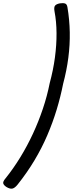

<svg xmlns="http://www.w3.org/2000/svg" viewBox="-52 -1098 458 1204"><path d="M-17 20Q32 -41 75.5 -112Q119 -183 154.5 -259.5Q190 -336 217 -416.5Q244 -497 260 -578Q282 -659 292.5 -738Q303 -817 302.5 -890Q302 -963 290 -1026Q285 -1053 293.5 -1063Q302 -1073 324 -1077Q344 -1080 356 -1076Q368 -1072 371 -1052Q384 -975 385.5 -896Q387 -817 376.5 -736Q366 -655 344 -573Q328 -492 303.5 -411Q279 -330 244.5 -249.5Q210 -169 163.5 -91.5Q117 -14 58 60Q41 81 26 84.5Q11 88 -11 75Q-28 64 -31.5 52.5Q-35 41 -17 20Z"/></svg>

Font: Playwrite BE VLG
Style: Regular
Weight: 400
Designer: Veronika Burian, José Scaglione
Foundry: TypeTogether
Version: Version 1.002